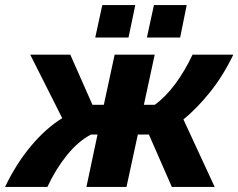

<svg xmlns="http://www.w3.org/2000/svg" viewBox="-64 -742 946 762"><path d="M-44 0Q0 -92 59 -162.5Q118 -233 183 -273L56 -525H215L303 -326H348L391 -525H550L507 -326H550Q594 -358 632 -409.5Q670 -461 700 -525H862Q821 -440 768.5 -375Q716 -310 664 -268L788 0H618L527 -208H483L438 0H279L323 -208H297Q246 -181 201.5 -126Q157 -71 124 0ZM314 -593 342 -722H473L446 -593ZM519 -593 547 -722H677L651 -593Z"/></svg>

Font: Raleway ExtraBold
Style: Italic
Weight: 800
Italic angle: -12°
Designer: Matt McInerney, Pablo Impallari, Rodrigo Fuenzalida
Foundry: Matt McInerney, Pablo Impallari, Rodrigo Fuenzalida
Version: Version 4.026